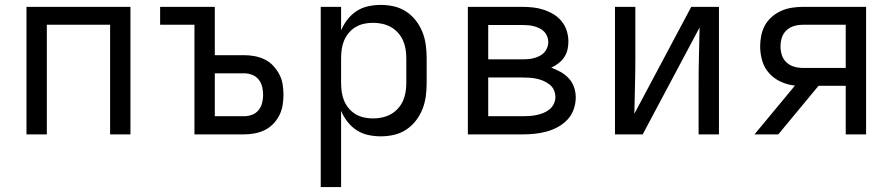

<svg xmlns="http://www.w3.org/2000/svg" viewBox="-20 -548 3640 783"><path d="M88 0V-520H512V0H429V-447H171V0Z M773 0V-447H633V-520H856V-323H976Q997 -323 1018.5 -319Q1040 -315 1059.5 -305.5Q1079 -296 1094 -280Q1109 -264 1119 -245Q1129 -226 1132.5 -204.5Q1136 -183 1136 -161Q1136 -140 1132.5 -118.5Q1129 -97 1119 -77.5Q1109 -58 1094 -42.5Q1079 -27 1059.5 -17.5Q1040 -8 1018.5 -4Q997 0 976 0ZM856 -74H976Q992 -74 1008 -80Q1024 -86 1034.5 -99Q1045 -112 1049 -128.5Q1053 -145 1053 -161Q1053 -178 1049 -194.5Q1045 -211 1034.5 -224Q1024 -237 1008 -243Q992 -249 976 -249H856Z M1288 215V-520H1371V-424Q1381 -448 1397 -468.5Q1413 -489 1434.5 -503Q1456 -517 1481.5 -522.5Q1507 -528 1532 -528Q1560 -528 1586.5 -522Q1613 -516 1636 -501Q1659 -486 1676 -464Q1693 -442 1703 -416.5Q1713 -391 1716.5 -364Q1720 -337 1720 -310V-210Q1720 -183 1716.5 -156Q1713 -129 1703 -103.5Q1693 -78 1676 -56Q1659 -34 1636 -19Q1613 -4 1586.5 2Q1560 8 1532 8Q1507 8 1481.5 2.5Q1456 -3 1434.5 -17Q1413 -31 1397 -51.5Q1381 -72 1371 -96V215ZM1501 -65Q1520 -65 1538.5 -69Q1557 -73 1573.5 -82Q1590 -91 1603 -105.5Q1616 -120 1623.5 -137Q1631 -154 1634 -172.5Q1637 -191 1637 -210V-310Q1637 -329 1634 -347.5Q1631 -366 1623.5 -383Q1616 -400 1603 -414.5Q1590 -429 1573.5 -438Q1557 -447 1538.5 -451Q1520 -455 1501 -455Q1482 -455 1464 -451Q1446 -447 1430 -437.5Q1414 -428 1402 -413.5Q1390 -399 1383 -382Q1376 -365 1373.5 -346.5Q1371 -328 1371 -310V-210Q1371 -192 1373.5 -173.5Q1376 -155 1383 -138Q1390 -121 1402 -106.5Q1414 -92 1430 -82.5Q1446 -73 1464 -69Q1482 -65 1501 -65Z M1888 0V-520H2111Q2133 -520 2155 -517.5Q2177 -515 2198 -508Q2219 -501 2238 -489.5Q2257 -478 2271 -460.5Q2285 -443 2291.5 -421.5Q2298 -400 2298 -378Q2298 -361 2294 -344.5Q2290 -328 2280.5 -314Q2271 -300 2257 -289.5Q2243 -279 2228 -272Q2248 -265 2266.5 -254.5Q2285 -244 2299.5 -228.5Q2314 -213 2321 -192.5Q2328 -172 2328 -151Q2328 -126 2319.5 -102Q2311 -78 2294 -60Q2277 -42 2255 -30Q2233 -18 2209 -11.5Q2185 -5 2160.5 -2.5Q2136 0 2111 0ZM2111 -306Q2123 -306 2134.5 -307Q2146 -308 2157.5 -311Q2169 -314 2180 -319.5Q2191 -325 2199 -333.5Q2207 -342 2211.5 -353.5Q2216 -365 2216 -377Q2216 -388 2211.5 -399.5Q2207 -411 2198.5 -419.5Q2190 -428 2179.5 -433Q2169 -438 2157.5 -441Q2146 -444 2134.5 -445Q2123 -446 2111 -446H1971V-306ZM2111 -74Q2125 -74 2139.5 -75Q2154 -76 2168.5 -79Q2183 -82 2196.5 -87.5Q2210 -93 2221 -102Q2232 -111 2238.5 -124.5Q2245 -138 2245 -152Q2245 -152 2245 -152Q2245 -152 2245 -152Q2245 -167 2239 -180.5Q2233 -194 2221.5 -203Q2210 -212 2196.5 -218Q2183 -224 2168.5 -227Q2154 -230 2139.5 -231Q2125 -232 2111 -232H1971V-74Z M2488 0V-520H2571V-312Q2571 -255 2569.5 -198Q2568 -141 2567 -84L2799 -520H2912V0H2829V-208Q2829 -265 2830.5 -322Q2832 -379 2833 -436L2601 0Z M3057 0 3222 -199Q3192 -202 3164.5 -214.5Q3137 -227 3117 -249Q3097 -271 3088.5 -300Q3080 -329 3080 -359Q3080 -381 3084.5 -403.5Q3089 -426 3100 -445.5Q3111 -465 3128.5 -480Q3146 -495 3166.5 -504Q3187 -513 3209.5 -516.5Q3232 -520 3254 -520H3512V0H3429V-198H3318L3154 0ZM3254 -271H3429V-447H3254Q3236 -447 3218.5 -442Q3201 -437 3187.5 -424.5Q3174 -412 3168.5 -394.5Q3163 -377 3163 -359Q3163 -341 3168.5 -323.5Q3174 -306 3187.5 -293.5Q3201 -281 3218.5 -276Q3236 -271 3254 -271Z"/></svg>

Font: Bmono
Style: Regular
Weight: 400
Monospace: yes
Designer: Belleve Invis
Foundry: Belleve Invis
Version: Version 11.2.2; ttfautohint (v1.8.2)